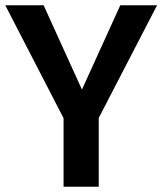

<svg xmlns="http://www.w3.org/2000/svg" viewBox="-22 -711 618 731"><path d="M354 -262V0H220V-261L-2 -691H144L290 -370L436 -691H576Z"/></svg>

Font: Fira Sans Medium
Style: Regular
Weight: 500
Designer: bBox Type GmbH & Carrois Corporate GbR & Edenspiekermann AG
Foundry: bBox Type GmbH & Carrois Corporate GbR & Edenspiekermann AG
Version: Version 4.301